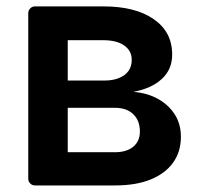

<svg xmlns="http://www.w3.org/2000/svg" viewBox="-20 -565 611 585"><path d="M66.1 -20.6V-524.9Q66.1 -533.4 72.1 -539.4Q78.1 -545.5 86.6 -545.5H295.1Q392.4 -545.5 448.2 -506.7Q504.6 -468 504.6 -398.8Q504.6 -353 472.7 -324.2Q441.8 -295.5 386.4 -285.2Q429.3 -281.6 461.6 -263.5Q494 -245.4 512.8 -215.9Q531.2 -186.8 531.2 -148.1Q531.2 -103 507.5 -69.6Q484 -36.6 438.9 -18.1Q394.2 0 330.3 0H86.6Q78.1 0 72.1 -6Q66.1 -12.1 66.1 -20.6ZM330.3 -101.2Q365.4 -101.2 386 -117.9Q406.2 -134.9 406.2 -164.1Q406.2 -197.8 386 -217Q366.1 -236.5 330.3 -236.5H186.4V-101.2ZM297.6 -319.6Q324.6 -319.6 342.7 -327.4Q361.5 -334.9 371.4 -348.7Q381.4 -362.9 381.4 -382.5Q381.4 -410.5 358.3 -426.5Q335.6 -442.5 295.1 -442.5H186.4V-319.6Z"/></svg>

Font: DeltaSans SemiBold
Style: Regular
Weight: 600
Designer: Rasmus Andersson
Foundry: rsms
Version: Version 3.012